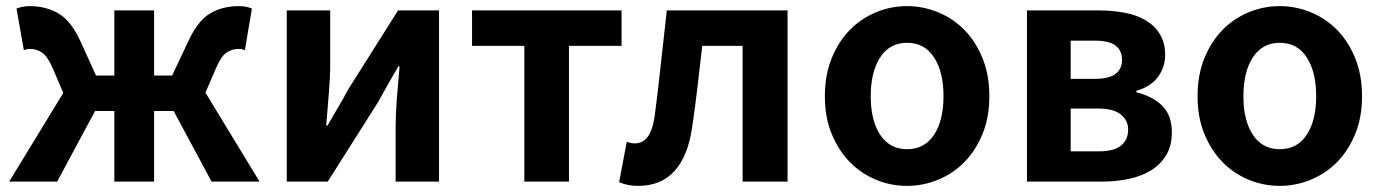

<svg xmlns="http://www.w3.org/2000/svg" viewBox="-20 -594 4519 628"><path d="M829 0H672L548 -231H484V0H354V-231H291L167 0H10L187 -290L152 -372Q135 -410 117.5 -422Q100 -434 78 -434Q73 -434 68 -433Q63 -432 58 -430L34 -566Q55 -574 76 -574Q132 -574 173 -549Q214 -524 245 -455L294 -347H354V-560H484V-347H543L594 -455Q625 -524 665.5 -549Q706 -574 762 -574Q785 -574 804 -566L781 -430Q776 -432 771 -433Q766 -434 760 -434Q739 -434 721 -422Q703 -410 687 -372L652 -291Z M918 -560H1060V-383Q1060 -341 1055.5 -288Q1051 -235 1047 -183H1051Q1058 -195 1067 -210.5Q1076 -226 1085 -241.5Q1094 -257 1103 -272.5Q1112 -288 1118 -300L1282 -560H1416V0H1274V-176Q1274 -219 1278 -271.5Q1282 -324 1287 -377H1283Q1276 -365 1267 -349.5Q1258 -334 1249 -318Q1240 -302 1231.5 -286.5Q1223 -271 1216 -259L1052 0H918Z M1695 -444H1524V-560H2013V-444H1841V0H1695Z M2067 14Q2033 14 2005 2L2030 -130Q2036 -128 2042.5 -126.5Q2049 -125 2057 -125Q2082 -125 2098.5 -146.5Q2115 -168 2122 -219Q2133 -304 2142 -389Q2151 -474 2161 -560H2556V0H2409V-444H2277Q2269 -378 2261.5 -311.5Q2254 -245 2244 -179Q2231 -85 2187 -35.5Q2143 14 2067 14Z M2947 14Q2894 14 2845.5 -6Q2797 -26 2760 -63.5Q2723 -101 2700.5 -155.5Q2678 -210 2678 -279Q2678 -349 2700.5 -404Q2723 -459 2760 -496.5Q2797 -534 2845.5 -554Q2894 -574 2947 -574Q2999 -574 3048 -554Q3097 -534 3134 -496.5Q3171 -459 3193.5 -404Q3216 -349 3216 -279Q3216 -210 3193.5 -155.5Q3171 -101 3134 -63.5Q3097 -26 3048 -6Q2999 14 2947 14ZM2947 -106Q3004 -106 3035 -153Q3066 -200 3066 -279Q3066 -359 3035 -406.5Q3004 -454 2947 -454Q2890 -454 2859 -406.5Q2828 -359 2828 -279Q2828 -200 2859 -153Q2890 -106 2947 -106Z M3339 -560H3571Q3617 -560 3657.5 -552.5Q3698 -545 3727.5 -527.5Q3757 -510 3774 -482Q3791 -454 3791 -414Q3791 -375 3768 -343Q3745 -311 3697 -297V-292Q3748 -280 3780.5 -249Q3813 -218 3813 -161Q3813 -118 3795 -87.5Q3777 -57 3746 -37.5Q3715 -18 3673 -9Q3631 0 3583 0H3339ZM3559 -336Q3608 -336 3629 -352.5Q3650 -369 3650 -398Q3650 -428 3629.5 -444.5Q3609 -461 3561 -461H3482V-336ZM3574 -99Q3625 -99 3647.5 -118.5Q3670 -138 3670 -170Q3670 -200 3646 -219.5Q3622 -239 3571 -239H3482V-99Z M4166 14Q4113 14 4064.5 -6Q4016 -26 3979 -63.5Q3942 -101 3919.5 -155.5Q3897 -210 3897 -279Q3897 -349 3919.5 -404Q3942 -459 3979 -496.5Q4016 -534 4064.5 -554Q4113 -574 4166 -574Q4218 -574 4267 -554Q4316 -534 4353 -496.5Q4390 -459 4412.5 -404Q4435 -349 4435 -279Q4435 -210 4412.5 -155.5Q4390 -101 4353 -63.5Q4316 -26 4267 -6Q4218 14 4166 14ZM4166 -106Q4223 -106 4254 -153Q4285 -200 4285 -279Q4285 -359 4254 -406.5Q4223 -454 4166 -454Q4109 -454 4078 -406.5Q4047 -359 4047 -279Q4047 -200 4078 -153Q4109 -106 4166 -106Z"/></svg>

Font: SpoqaHanSans-Bold
Style: Regular
Weight: 700
Designer: [Spoqa Han Sans] Dong-huui Kim \uAE40 \uB3D9 \uD718   [Noto Sans] Ryoko NISHIZUKA \u897F \u585A \u6DBC \u5B50  (kana & i
Foundry: Spoqa (http://www.spoqa-han-sans.com)
Version: Version 2.000